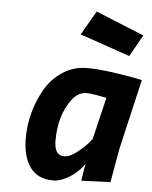

<svg xmlns="http://www.w3.org/2000/svg" viewBox="-55 -818 693 875"><g transform="rotate(5 292.0 -380.0)"><path d="M221 12C236 12 251 9 266 2C266 2 266 2 266 2C303 -13 335 -39 362 -76C362 -76 362 -76 362 -76C359 -65 355 -39 349 2C349 2 482 -3 482 -3C482 -3 509 -156 509 -156C509 -156 584 -479 584 -479C584 -479 538 -488 538 -488C538 -488 538 -488 538 -488C448 -504 380 -512 334 -512C334 -512 334 -512 334 -512C291 -512 252 -501 218 -478C184 -455 157 -426 138 -391C138 -391 138 -391 138 -391C99 -320 80 -247 80 -170C80 -170 80 -170 80 -170C80 -115 91 -71 114 -38C137 -5 172 12 221 12C221 12 221 12 221 12ZM338 -398C355 -398 386 -393 430 -384C430 -384 384 -191 384 -191C384 -191 364 -168 364 -168C364 -168 364 -168 364 -168C351 -153 334 -139 315 -124C295 -109 277 -102 262 -102C246 -102 234 -108 227 -119C220 -130 216 -147 216 -170C216 -170 216 -170 216 -170C216 -247 234 -310 271 -359C271 -359 271 -359 271 -359C290 -385 313 -398 338 -398C338 -398 338 -398 338 -398ZM288 -662C288 -662 517 -583 517 -583C517 -583 573 -682 573 -682C573 -682 352 -772 352 -772C352 -772 288 -662 288 -662Z"/></g></svg>

Font: My Font
Style: Bold Italic
Weight: 500
Version: Version 0.001